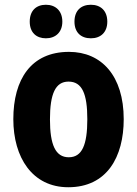

<svg xmlns="http://www.w3.org/2000/svg" viewBox="-20 -777 577 807"><path d="M105 -686C105 -640 133 -616 173 -616C213 -616 242 -641 242 -686C242 -732 213 -757 173 -757C133 -757 105 -733 105 -686ZM293 -686C293 -641 320 -616 362 -616C403 -616 431 -641 431 -686C431 -732 403 -757 362 -757C321 -757 293 -733 293 -686ZM500 -276C500 -458 407 -559 270 -559C111 -559 36 -444 36 -276C36 -115 116 10 267 10C430 10 500 -118 500 -276ZM190 -275C190 -383 213 -434 268 -434C325 -434 347 -383 347 -276C347 -168 325 -116 269 -116C213 -116 190 -169 190 -275Z"/></svg>

Font: Noto Sans Gujarati Condensed ExtraBold
Style: Regular
Weight: 800
Width: 3
Designer: Jelle Bosma - Monotype Design Team, Universal Thirst
Foundry: Monotype Imaging Inc.
Version: Version 2.106